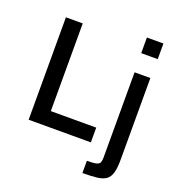

<svg xmlns="http://www.w3.org/2000/svg" viewBox="-163 -878 1128 1212"><g transform="rotate(20 401.5 -271.5)"><path d="M92 0V-688H205V-99H510V0ZM616 -638V-743H727V-638ZM526 200V118Q569 118 588.5 113Q608 108 613 96Q618 84 618 64V-510H724V41Q724 96 714.5 128Q705 160 683 175.5Q661 191 622.5 195.5Q584 200 526 200Z"/></g></svg>

Font: Saira Medium
Style: Regular
Weight: 500
Designer: Hector Gatti with collaboration of the Omnibus-Type team
Foundry: Omnibus-Type
Version: Version 1.100; ttfautohint (v1.8.3)